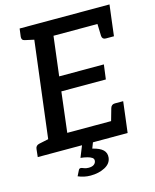

<svg xmlns="http://www.w3.org/2000/svg" viewBox="-130 -807 867 1071"><g transform="rotate(-15 303.5 -271.5)"><path d="M72 0 161 -719H607L596 -631H260L232 -404H490L479 -320H222L194 -88H530L519 0ZM440 -63 467 -158Q470 -168 476.5 -173Q483 -178 493 -178H541L530 -88ZM513 -656 596 -631 585 -541H538Q528 -541 522.5 -546Q517 -551 516 -561ZM189 -719 167 -634 99 -649Q89 -651 85 -657Q81 -663 82 -673L88 -719ZM0 0 5 -46Q6 -56 12 -62Q18 -68 28 -70L99 -85L101 0ZM259 176Q239 176 221 172Q203 168 187 161L202 131Q206 121 215 121Q221 121 232 126Q243 131 259 131Q279 131 289.5 123.5Q300 116 302 104Q304 91 294 84Q284 77 266.5 72.5Q249 68 229 66L258 -6H321L306 33Q348 43 366 60.5Q384 78 381 105Q377 139 341.5 157.5Q306 176 259 176Z"/></g></svg>

Font: Aleo Medium
Style: Italic
Weight: 500
Italic angle: -7°
Designer: Alessio Laiso
Foundry: Alessio Laiso
Version: Version 2.001;gftools[0.9.29]